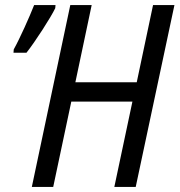

<svg xmlns="http://www.w3.org/2000/svg" viewBox="-20 -734 705 754"><path d="M33 -527H84C118 -570 180 -666 197 -702L198 -714H114C96 -668 58 -583 34 -540ZM105 0H189L260 -335H500L429 0H513L665 -714H581L517 -411H276L340 -714H256Z"/></svg>

Font: Noto Sans Display SemiCondensed
Style: Italic
Weight: 400
Width: 4
Italic angle: -12°
Designer: Monotype Design Team
Foundry: Monotype Imaging Inc.
Version: Version 1.900